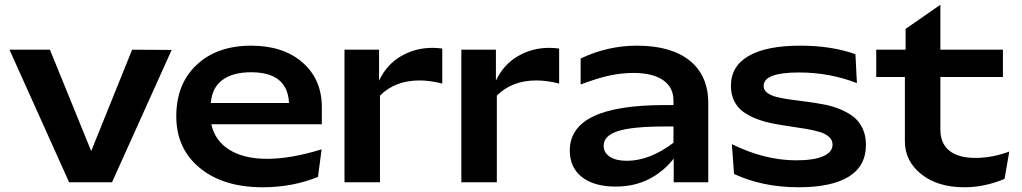

<svg xmlns="http://www.w3.org/2000/svg" viewBox="-20 -770 4318 811"><path d="M20 -560.1H190.9L365.2 -131.8L538.1 -560.1L705.1 -559.1L453.1 0H272Z M1041.5 -577.1Q1176.3 -577.1 1257.8 -506.1Q1339.4 -435.1 1339.4 -316.9V-245.1H872.6Q887.7 -175.8 948.7 -137.5Q1009.8 -99.1 1109.4 -99.1Q1208 -99.1 1338.4 -139.2L1323.2 -22.9Q1216.3 21 1089.4 21Q923.3 21 824 -60.5Q724.6 -142.1 724.6 -278.8Q724.6 -415.5 810.8 -496.3Q897 -577.1 1041.5 -577.1ZM1200.7 -335Q1194.8 -464.8 1040.5 -464.8Q962.4 -464.8 918.7 -431.6Q875 -398.4 870.6 -335Z M1435.1 0V-560.1H1581.1V-429.2Q1613.3 -497.6 1673.8 -532.7Q1734.4 -567.9 1806.2 -567.9Q1826.7 -567.9 1848.1 -564.9V-417Q1796.9 -430.2 1752 -430.2Q1648.9 -430.2 1585 -366.2V0Z M1928.7 0V-560.1H2074.7V-429.2Q2106.9 -497.6 2167.5 -532.7Q2228 -567.9 2299.8 -567.9Q2320.3 -567.9 2341.8 -564.9V-417Q2290.5 -430.2 2245.6 -430.2Q2142.6 -430.2 2078.6 -366.2V0Z M2386.7 -133.8Q2386.7 -230.5 2486.1 -278.3Q2585.4 -326.2 2787.6 -326.2H2824.7V-345.2Q2824.7 -401.4 2780.8 -431.6Q2736.8 -461.9 2655.8 -461.9Q2604.5 -461.9 2553.5 -450.7Q2502.4 -439.5 2432.6 -413.1V-522.9Q2546.9 -577.1 2670.4 -577.1Q2814.9 -577.1 2893.3 -513.9Q2971.7 -450.7 2971.7 -334V0H2825.7V-100.1Q2782.7 -44.9 2720.9 -13.4Q2659.2 18.1 2580.6 18.1Q2489.3 18.1 2438 -22.2Q2386.7 -62.5 2386.7 -133.8ZM2529.8 -154.8Q2529.8 -125 2555.9 -107.9Q2582 -90.8 2627.4 -90.8Q2724.1 -90.8 2824.7 -167V-235.8H2791.5Q2649.9 -235.8 2589.8 -216.1Q2529.8 -196.3 2529.8 -154.8Z M3067.4 -407.2Q3067.4 -490.7 3142.6 -533.9Q3217.8 -577.1 3360.4 -577.1Q3492.7 -577.1 3593.3 -541L3599.6 -418.9Q3483.9 -463.9 3355.5 -463.9Q3205.6 -463.9 3205.6 -407.2Q3205.6 -389.6 3220.5 -378.2Q3235.4 -366.7 3260.3 -360.4Q3285.2 -354 3317.6 -349.6Q3350.1 -345.2 3386 -340.6Q3421.9 -335.9 3457.5 -329.3Q3493.2 -322.8 3525.6 -309.8Q3558.1 -296.9 3583 -278.3Q3607.9 -259.8 3622.8 -229Q3637.7 -198.2 3637.7 -158.2Q3637.7 -68.4 3564.9 -23.7Q3492.2 21 3353.5 21Q3201.2 21 3080.6 -35.2L3071.3 -161.1Q3210 -92.8 3343.3 -92.8Q3417 -92.8 3456.8 -109.9Q3496.6 -127 3496.6 -159.2Q3496.6 -178.2 3481.9 -191.7Q3467.3 -205.1 3442.4 -212.6Q3417.5 -220.2 3385.3 -225.6Q3353 -231 3317.4 -236.1Q3281.7 -241.2 3246.3 -248Q3210.9 -254.9 3178.7 -266.8Q3146.5 -278.8 3121.6 -296.1Q3096.7 -313.5 3082 -341.8Q3067.4 -370.1 3067.4 -407.2Z M3802.2 -172.9V-444.8H3681.2V-560.1H3805.2V-647.9L3952.1 -750V-560.1H4216.3V-444.8H3952.1V-223.1Q3952.1 -164.1 3990 -133.5Q4027.8 -103 4099.6 -103Q4170.9 -103 4243.2 -129.9L4223.1 -14.2Q4138.7 21 4053.2 21Q3940.9 21 3871.6 -34.2Q3802.2 -89.4 3802.2 -172.9Z"/></svg>

Font: Mattone
Style: Regular
Weight: 400
Width: 6
Designer: Nunzio Mazzaferro
Foundry: Collletttivo
Version: Version 2.000;Glyphs 3.2 (3217)